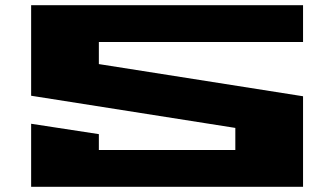

<svg xmlns="http://www.w3.org/2000/svg" viewBox="-20 -720 1278 740"><path d="M100 0V-243L361 -203V-142H887V-227L100 -351V-700H1148V-558H361V-473L1148 -349V0Z"/></svg>

Font: Stalinist One
Style: Regular
Weight: 400
Designer: Jovanny Lemonad
Foundry: Alexey Maslov, Jovanny Lemonad
Version: Version 3.004